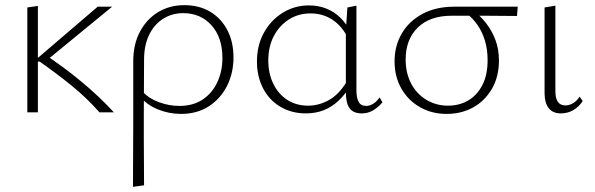

<svg xmlns="http://www.w3.org/2000/svg" viewBox="-20 -436 2308 745"><path d="M366 0Q317 -56 257 -104.5Q197 -153 134 -197H122V-207L359 -410H415L153 -195V-225Q226 -177 295 -120Q364 -63 422 0ZM86 0V-407L127 -413V0Z M496 289Q496 228 496.5 166.5Q497 105 497 44Q497 -17 497 -77.5Q497 -138 497 -197Q497 -265 523.5 -314Q550 -363 594.5 -389.5Q639 -416 695 -416Q753 -416 795.5 -390.5Q838 -365 862 -319.5Q886 -274 886 -213Q886 -152 860.5 -102Q835 -52 789.5 -23Q744 6 682 6Q635 6 591.5 -12Q548 -30 522 -63L535 -79Q559 -53 598 -39Q637 -25 676 -25Q729 -25 766 -49.5Q803 -74 823 -116.5Q843 -159 843 -211Q843 -291 800.5 -338Q758 -385 691 -385Q648 -385 613.5 -363.5Q579 -342 559 -301.5Q539 -261 539 -204Q539 -147 538.5 -95.5Q538 -44 538 4Q538 52 538 98Q538 144 538.5 190Q539 236 539 283Z M1167 4Q1111 4 1067.5 -22Q1024 -48 1000.5 -94Q977 -140 977 -197Q977 -260 1004 -309Q1031 -358 1077 -386.5Q1123 -415 1179 -415Q1215 -415 1245.5 -403Q1276 -391 1300.5 -367.5Q1325 -344 1341 -308L1328 -293Q1304 -338 1267.5 -361Q1231 -384 1185 -384Q1138 -384 1101 -360.5Q1064 -337 1042.5 -296Q1021 -255 1021 -201Q1021 -151 1040.5 -111Q1060 -71 1094.5 -48.5Q1129 -26 1176 -26Q1217 -26 1256 -47.5Q1295 -69 1326 -120L1343 -109Q1321 -71 1294.5 -46Q1268 -21 1236.5 -8.5Q1205 4 1167 4ZM1384 4Q1351 4 1336.5 -16Q1322 -36 1322 -78V-319L1328 -407L1363 -414V-85Q1363 -57 1371.5 -41Q1380 -25 1401 -25Q1414 -25 1427.5 -33Q1441 -41 1453 -58L1464 -39Q1448 -20 1428 -8Q1408 4 1384 4Z M1713 6Q1655 6 1609 -20.5Q1563 -47 1537 -93Q1511 -139 1511 -198Q1511 -258 1539 -306Q1567 -354 1619 -382Q1671 -410 1742 -410H1989L1986 -374Q1921 -375 1854.5 -375Q1788 -375 1733 -375Q1648 -375 1601 -329Q1554 -283 1554 -205Q1554 -153 1575 -112.5Q1596 -72 1634 -49Q1672 -26 1718 -26Q1762 -26 1796.5 -46Q1831 -66 1851.5 -105.5Q1872 -145 1872 -202Q1872 -245 1861.5 -279Q1851 -313 1832.5 -339.5Q1814 -366 1790 -384L1821 -391Q1845 -373 1866.5 -345.5Q1888 -318 1902 -282Q1916 -246 1916 -201Q1916 -138 1888.5 -91Q1861 -44 1815.5 -19Q1770 6 1713 6Z M2156 4Q2125 4 2109 -16.5Q2093 -37 2093 -76V-407L2135 -414V-82Q2135 -55 2144.5 -41Q2154 -27 2174 -27Q2189 -27 2203.5 -35.5Q2218 -44 2229 -61L2241 -44Q2227 -22 2205 -9Q2183 4 2156 4Z"/></svg>

Font: Ysabeau Infant ExtraLight
Style: Regular
Weight: 250
Designer: Christian Thalmann (Catharsis Fonts)
Version: Version 2.001;gftools[0.9.30]; featfreeze: ss01,ss02,lnum